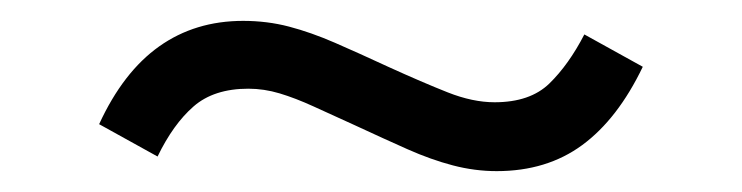

<svg xmlns="http://www.w3.org/2000/svg" viewBox="-20 -376 711 184"><path d="M456 -212Q435 -212 414 -217.5Q393 -223 370.5 -233Q348 -243 320 -256Q298 -266 280.5 -274Q263 -282 248 -286.5Q233 -291 218 -291Q185 -291 165.5 -274Q146 -257 131 -226L75 -257Q98 -307 132.5 -331.5Q167 -356 213 -356Q236 -356 257 -350.5Q278 -345 301 -335Q324 -325 352 -312Q385 -297 409 -287.5Q433 -278 454 -278Q488 -278 506.5 -296Q525 -314 540 -343L596 -312Q572 -262 538 -237Q504 -212 456 -212Z"/></svg>

Font: Nunito Sans 7pt SemiExpanded
Style: Regular
Weight: 400
Width: 6
Designer: Vernon Adams
Foundry: Vernon Adams
Version: Version 3.101;gftools[0.9.27]